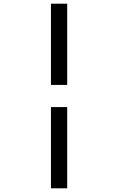

<svg xmlns="http://www.w3.org/2000/svg" viewBox="-20 -770 640 1040"><path d="M256 250V-190H344V250ZM256 -310V-750H344V-310Z"/></svg>

Font: Source Code Pro ExtraLight Medium
Style: Regular
Weight: 500
Monospace: yes
Version: Version 1.018;hotconv 1.0.116;makeotfexe 2.5.65601